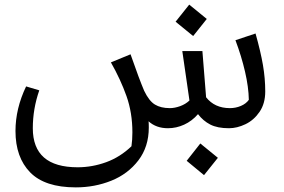

<svg xmlns="http://www.w3.org/2000/svg" viewBox="-20 -555 1230 831"><path d="M1128 -159Q1128 -107 1103.5 -71Q1079 -35 1042.5 -17.5Q1006 0 971 0Q921 0 890 -16Q859 -32 837 -61Q811 -31 777 -15.5Q743 0 707 0Q656 0 623 -30Q624 -22 624 -3Q624 80 579 139Q534 198 462 227Q390 256 308 256Q174 256 110.5 191Q47 126 47 12Q47 -85 93 -181L150 -164Q122 -84 122 0Q122 169 316 169Q379 169 439.5 147Q500 125 549 78Q553 50 553 18Q553 -67 527.5 -139Q502 -211 460 -285L545 -320Q583 -211 604 -162Q625 -118 650.5 -102.5Q676 -87 715 -87Q736 -87 759.5 -95.5Q783 -104 800 -120L769 -334H856L872 -134Q909 -87 975 -87Q1000 -87 1022.5 -96.5Q1045 -106 1057 -123Q1056 -178 1040.5 -245Q1025 -312 999 -381L1086 -410Q1108 -332 1118 -274Q1128 -216 1128 -159ZM788 141 847 66 923 128 863 203ZM740 -461 799 -535 875 -473 816 -399Z"/></svg>

Font: FiraGO Book
Style: Italic
Weight: 350
Italic angle: -8°
Designer: bBox Type GmbH
Foundry: bBox Type GmbH
Version: Version 1.001